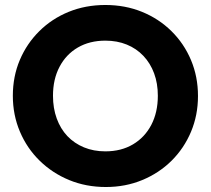

<svg xmlns="http://www.w3.org/2000/svg" viewBox="-20 -738 846 770"><path d="M404.5 12Q325 12 257.2 -16Q189.5 -44 138.8 -93.8Q88 -143.5 59.8 -210.2Q31.5 -277 31.5 -354Q31.5 -431.5 59.5 -497.5Q87.5 -563.5 137.8 -613.2Q188 -663 255.5 -690.5Q323 -718 402.5 -718Q482 -718 549.5 -690.5Q617 -663 667.5 -613.2Q718 -563.5 746 -497Q774 -430.5 774 -353Q774 -276 746 -209.5Q718 -143 667.8 -93.2Q617.5 -43.5 550.2 -15.8Q483 12 404.5 12ZM402.5 -131Q466 -131 513.2 -159Q560.5 -187 586.8 -237.2Q613 -287.5 613 -354Q613 -403.5 598 -444Q583 -484.5 555 -514Q527 -543.5 488.5 -559.2Q450 -575 402.5 -575Q339.5 -575 292.2 -547.5Q245 -520 218.8 -470.2Q192.5 -420.5 192.5 -354Q192.5 -304 207.5 -262.8Q222.5 -221.5 250.2 -192.2Q278 -163 316.8 -147Q355.5 -131 402.5 -131Z"/></svg>

Font: Outfit Thin
Style: Regular
Weight: 100
Designer: Rodrigo Fuenzalida
Foundry: fragTYPE
Version: Version 1.100;gftools[0.9.27]